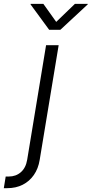

<svg xmlns="http://www.w3.org/2000/svg" viewBox="-115 -774 477 998"><path d="M124.5 -539.1H189.9L91.3 57.1Q84 102.5 61 135.5Q38.1 168.5 2.9 186.3Q-32.2 204.1 -77.6 204.1H-95.2L-85.4 143.6H-69.8Q-32.2 143.6 -6.3 120.8Q19.5 98.1 26.4 55.7ZM110.4 -753.9 177.2 -660.2 274.4 -753.9H341.3L340.8 -751L198.7 -619.1H140.6L43.9 -751L44.4 -753.9Z"/></svg>

Font: Inter 18pt Light
Style: Italic
Weight: 300
Italic angle: -9.3988°
Designer: Rasmus Andersson
Foundry: rsms
Version: Version 4.001;git-66647c0bb